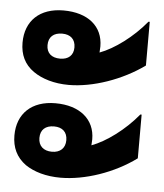

<svg xmlns="http://www.w3.org/2000/svg" viewBox="-44 -578 516 604"><g transform="rotate(5 214.5 -276.5)"><path d="M169 -307C245 -307 337 -339 406 -389V-527H402C360 -476 303 -434 257 -417C257 -423 258 -429 258 -436C258 -500 210 -539 133 -539C58 -539 13 -496 13 -427C13 -389 27 -359 57 -338C84 -319 123 -307 169 -307ZM135 -387C108 -387 92 -401 92 -426C92 -452 108 -466 135 -466C161 -466 177 -452 177 -426C177 -401 161 -387 135 -387ZM169 -14C245 -14 337 -45 406 -96V-234H402C360 -183 303 -141 257 -124C257 -130 258 -136 258 -143C258 -206 210 -246 133 -246C58 -246 13 -203 13 -134C13 -96 27 -66 57 -44C85 -25 123 -14 169 -14ZM135 -93C108 -93 92 -108 92 -133C92 -159 108 -173 135 -173C161 -173 177 -159 177 -133C177 -108 161 -93 135 -93Z"/></g></svg>

Font: Noto Sans Thai Looped ExtraBold
Style: Regular
Weight: 800
Designer: Cadson Demak Team
Foundry: Cadson Demak Co., Ltd.
Version: Version 1.001